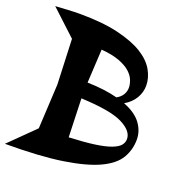

<svg xmlns="http://www.w3.org/2000/svg" viewBox="-142 -878 931 998"><g transform="rotate(20 323.5 -379.0)"><path d="M632 -250Q632 -194 604.5 -147Q577 -100 506 -66.5Q435 -33 311 -14Q187 5 -5 5L133 -131L146 -378L136 -627L-4 -757Q29 -759 64 -761Q99 -763 132 -763Q256 -763 342.5 -742.5Q429 -722 481.5 -689.5Q534 -657 558 -615Q582 -573 582 -530Q582 -493 562.5 -460Q543 -427 505 -405Q572 -379 602 -338Q632 -297 632 -250ZM501 -489Q501 -508 492.5 -530Q484 -552 462 -572Q440 -592 400.5 -607Q361 -622 300 -627L290 -441Q339 -440 381 -434.5Q423 -429 457 -420Q479 -432 490 -450Q501 -468 501 -489ZM583 -235Q583 -280 517 -313Q451 -346 288 -353L295 -140Q382 -144 438 -152Q494 -160 526 -172.5Q558 -185 570.5 -200.5Q583 -216 583 -235Z"/></g></svg>

Font: Trickster
Style: Regular
Weight: 400
Designer: Jean-Baptiste Morizot
Foundry: Jean-Baptiste Morizot
Version: Version 2.000;PS 2.0;hotconv 1.0.88;makeotf.lib2.5.647800